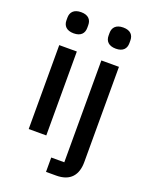

<svg xmlns="http://www.w3.org/2000/svg" viewBox="-171 -831 868 1118"><g transform="rotate(20 263.0 -272.0)"><path d="M133 -613C88 -613 68 -637 68 -670V-687C68 -720 88 -744 133 -744C178 -744 197 -720 197 -687V-670C197 -637 178 -613 133 -613ZM78 -520H187V0H78ZM339 -520H448V70C448 150 409 200 321 200H258V111H339ZM394 -613C349 -613 329 -637 329 -670V-687C329 -720 349 -744 394 -744C439 -744 458 -720 458 -687V-670C458 -637 439 -613 394 -613Z"/></g></svg>

Font: Plexus Sans Medium
Style: Regular
Weight: 500
Version: Version 2.001;PS 002.001;hotconv 1.0.70;makeotf.lib2.5.58329